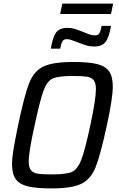

<svg xmlns="http://www.w3.org/2000/svg" viewBox="-20 -1041 660 1069"><path d="M47 -127Q47 -162 55 -209.5Q63 -257 81 -345Q116 -511 142 -577.5Q168 -644 220.5 -670Q273 -696 389 -696Q474 -696 520.5 -684.5Q567 -673 587.5 -643.5Q608 -614 608 -559Q608 -495 575 -343Q539 -177 512.5 -110.5Q486 -44 433.5 -18Q381 8 266 8Q181 8 134.5 -3.5Q88 -15 67.5 -44Q47 -73 47 -127ZM483 -344Q514 -489 514 -544Q514 -579 501.5 -594.5Q489 -610 464 -614Q439 -618 386 -618Q307 -618 275 -604.5Q243 -591 223 -538Q203 -485 173 -344Q140 -196 140 -143Q140 -108 152.5 -93Q165 -78 190 -74Q215 -70 269 -70Q348 -70 379.5 -83.5Q411 -97 432 -150Q453 -203 483 -344ZM356 -886Q378 -886 397 -880Q416 -874 446 -862Q451 -860 464.5 -854.5Q478 -849 488.5 -846.5Q499 -844 509 -844Q526 -844 533 -855Q540 -866 546 -897H598Q588 -835 568.5 -808.5Q549 -782 504 -782Q482 -782 464.5 -787Q447 -792 416 -804Q410 -806 396.5 -811.5Q383 -817 372 -820Q361 -823 351 -823Q335 -823 328 -811.5Q321 -800 315 -770H263Q273 -833 292 -859.5Q311 -886 356 -886ZM315 -963 327 -1021H610L598 -963Z"/></svg>

Font: Saira Semi Condensed
Style: Italic
Weight: 400
Width: 4
Italic angle: -12°
Designer: Hector Gatti with collaboration of the Omnibus-Type team
Foundry: Omnibus-Type
Version: Version 1.001; ttfautohint (v1.8)